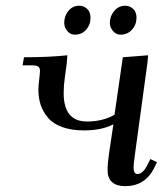

<svg xmlns="http://www.w3.org/2000/svg" viewBox="-20 -637 582 664"><path d="M58.1 -411.1 63 -439Q149.4 -439 212.9 -445.8L210.9 -418L204.1 -368.2Q200.2 -341.3 200.2 -314.9Q200.2 -216.8 280.8 -216.8Q335.9 -216.8 376 -240.2L404.8 -439L492.2 -445.8L490.2 -421.9L446.8 -104Q441.9 -68.8 441.9 -58.1Q441.9 -35.2 455.1 -35.2Q473.6 -35.2 488.8 -64.9L500 -86.9L522.9 -76.2L512.2 -54.2Q481 6.8 412.1 6.8Q383.3 6.8 367.7 -7.1Q352.1 -21 352.1 -47.9Q352.1 -71.8 356.9 -105L372.1 -207Q331.1 -186 271 -186Q227.1 -186 195.3 -197.5Q163.6 -209 146.2 -229.5Q128.9 -250 120.8 -273.9Q112.8 -297.9 112.8 -327.1Q112.8 -338.9 115.5 -361.6Q118.2 -384.3 118.2 -391.1Q118.2 -402.8 111.8 -407Q105.5 -411.1 87.9 -411.1ZM202.1 -558.1Q202.1 -582 216.8 -599.6Q231.4 -617.2 253.9 -617.2Q270 -617.2 281.5 -606.2Q293 -595.2 293 -576.2Q293 -551.3 277.8 -534.2Q262.7 -517.1 238.8 -517.1Q223.1 -517.1 212.6 -529.8Q202.1 -542.5 202.1 -558.1ZM359.9 -558.1Q359.9 -581.5 375.2 -599.4Q390.6 -617.2 413.1 -617.2Q429.2 -617.2 440.7 -606.2Q452.1 -595.2 452.1 -576.2Q452.1 -551.8 436.5 -534.4Q420.9 -517.1 397 -517.1Q381.3 -517.1 370.6 -529.8Q359.9 -542.5 359.9 -558.1Z"/></svg>

Font: Dihjauti
Style: Bold Italic
Weight: 700
Italic angle: -9°
Designer: T. Christopher White
Version: Version 3.0.0